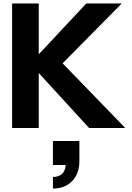

<svg xmlns="http://www.w3.org/2000/svg" viewBox="-20 -740 762 1110"><path d="M50 0V-720H204V-426L479 -720H684L342 -374L704 0H495L204 -318V0ZM286 350V283Q354 283 360 214H286V75H439V191Q439 263 397.5 306.5Q356 350 286 350Z"/></svg>

Font: Instrument Sans
Style: Bold
Weight: 700
Designer: Rodrigo Fuenzalida
Foundry: fragTYPE
Version: Version 1.000; ttfautohint (v1.8.4.7-5d5b);gftools[0.9.28]